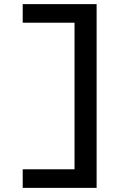

<svg xmlns="http://www.w3.org/2000/svg" viewBox="-20 -720 619 930"><path d="M448 190V-700H90V-610H341V100H90V190Z"/></svg>

Font: Lexend Peta
Style: Regular
Weight: 400
Designer: Bonnie Shaver-Troup, Thomas Jockin
Foundry: Lexend
Version: Version 1.007